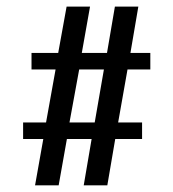

<svg xmlns="http://www.w3.org/2000/svg" viewBox="-20 -620 524 580"><path d="M182.1 -200.2 157.2 -60.1H85.9L110.8 -200.2H49.8V-250H119.1L147.9 -410.2H75.2V-460H155.8L181.2 -600.1H252L227.1 -460H303.2L327.1 -600.1H397.9L374 -460H434.1V-410.2H365.2L336.9 -250H409.2V-200.2H328.1L304.2 -60.1H232.9L256.8 -200.2ZM189.9 -250H266.1L293.9 -410.2H219.2Z"/></svg>

Font: Pfennig
Style: Medium
Weight: 500
Version: Version 20120410 ; ttfautohint (v0.8)